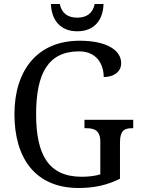

<svg xmlns="http://www.w3.org/2000/svg" viewBox="-20 -927 703 957"><path d="M365 -771C454 -771 494 -832 496 -907H452C442 -859 410 -839 365 -839C320 -839 288 -859 278 -907H234C236 -832 277 -771 365 -771ZM372 10C452 10 515 -5 578 -36V-216C578 -280 604 -288 639 -288H644V-330H401V-288H407C448 -288 480 -280 480 -220V-58C455 -50 421 -46 387 -46C221 -46 160 -157 160 -358C160 -562 221 -671 374 -671C464 -671 497 -604 497 -543C547 -543 584 -569 584 -612C584 -676 513 -724 377 -724C164 -724 52 -574 52 -358C52 -137 157 10 372 10Z"/></svg>

Font: Noto Serif Lao SemiCondensed
Style: Regular
Weight: 400
Width: 4
Designer: Monotype Design Team
Foundry: Monotype Imaging Inc.
Version: Version 2.003